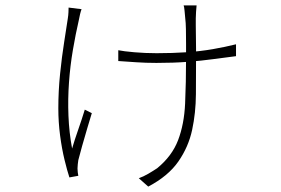

<svg xmlns="http://www.w3.org/2000/svg" viewBox="-20 -609 1040 711"><path d="M708 -589Q707 -577 706 -565Q705 -553 705 -541Q705 -533 705 -514.5Q705 -496 705.5 -473.5Q706 -451 706 -430Q706 -409 706 -396Q706 -329 705.5 -260Q705 -191 691.5 -128Q678 -65 640.5 -11Q603 43 529 82L494 51Q511 45 529 34.5Q547 24 562 14Q617 -31 639.5 -90Q662 -149 665.5 -225.5Q669 -302 669 -396Q669 -419 669 -447Q669 -475 668.5 -500.5Q668 -526 666 -541Q665 -552 663.5 -568.5Q662 -585 660 -589ZM418 -423Q437 -419 477.5 -415.5Q518 -412 560 -412Q619 -412 670.5 -415.5Q722 -419 768 -427Q814 -435 854 -445V-401Q813 -396 769.5 -390Q726 -384 674.5 -380Q623 -376 559 -376Q520 -376 484 -378.5Q448 -381 418 -383ZM282 -575Q279 -567 276.5 -556.5Q274 -546 272 -535Q260 -483 250 -424.5Q240 -366 235.5 -304Q231 -242 233.5 -180Q236 -118 247 -59Q256 -90 269.5 -128.5Q283 -167 294 -203L320 -190Q313 -167 303 -133.5Q293 -100 284 -68Q275 -36 270 -16Q269 -9 268 -0.5Q267 8 267 15Q267 21 268 29.5Q269 38 270 42L237 48Q229 24 219 -17Q209 -58 202.5 -107.5Q196 -157 196 -208Q196 -272 202.5 -335.5Q209 -399 217.5 -452.5Q226 -506 231 -540Q233 -552 233.5 -563.5Q234 -575 234 -581Z"/></svg>

Font: Noto Sans TC ExtraLight
Style: Regular
Weight: 250
Designer: Ryoko NISHIZUKA  (kana, bopomofo & ideographs); Paul D. Hunt (Latin, Greek & Cyrillic); Sandoll Communications , Soo-you
Foundry: Adobe
Version: Version 2.004-H2;hotconv 1.0.118;makeotfexe 2.5.65603